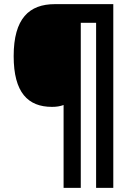

<svg xmlns="http://www.w3.org/2000/svg" viewBox="-20 -780 634 927"><path d="M527 127V-760H245C121 -760 46 -691 46 -509C46 -333 115 -264 231 -264C254 -264 270 -267 287 -273V127H370V-670H444V127Z"/></svg>

Font: Noto Sans Lao SemiCondensed ExtraBold
Style: Regular
Weight: 800
Width: 4
Designer: Monotype Design Team
Foundry: Monotype Imaging Inc.
Version: Version 2.003